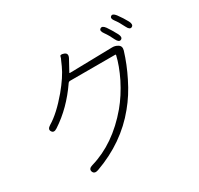

<svg xmlns="http://www.w3.org/2000/svg" viewBox="-179 -1040 1358 1312"><g transform="rotate(-30 500.0 -384.0)"><path d="M239 50Q205 62 196 36Q188 11 223 1Q416 -55 570 -238Q630 -310 678 -405Q722 -495 739 -569Q740 -574 735 -574H379Q369 -574 363 -566Q265 -423 136 -339Q106 -319 93 -341Q79 -362 110 -381Q186 -426 277 -534Q349 -621 379 -688Q386 -705 394 -722Q403 -739 405.5 -752Q408 -765 437 -755Q466 -744 449 -711L402 -625Q400 -621 405 -621L740 -628Q764 -629 785 -616Q809 -602 800 -570Q771 -475 725 -384Q677 -286 613 -209Q470 -33 239 50ZM820 -643Q801 -634 785 -666Q766 -707 743 -739Q721 -769 738 -780Q755 -792 776 -763Q799 -730 823 -685Q839 -653 820 -643ZM927 -681Q908 -671 892 -704Q867 -754 849 -777Q827 -805 843 -817Q858 -829 880 -801Q909 -762 930 -723Q946 -691 927 -681Z"/></g></svg>

Font: Resource Han Rounded JP Light
Style: Regular
Weight: 300
Designer: Cyano Hao (round all glyphs); Ryoko NISHIZUKA 西塚涼子 (kana, bopomofo & ideographs); Paul D. Hunt (Latin, Greek & Cyrillic)
Foundry: Cyano Hao
Version: 0.990